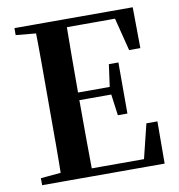

<svg xmlns="http://www.w3.org/2000/svg" viewBox="-82 -816 831 892"><g transform="rotate(-10 333.0 -370.5)"><path d="M45 0V-33L198 -47H213V0ZM139 0Q141 -85 141 -171.5Q141 -258 141 -346V-394Q141 -481 141 -567.5Q141 -654 139 -741H286Q285 -656 284.5 -568Q284 -480 284 -387V-359Q284 -263 284.5 -175Q285 -87 286 0ZM213 0V-37H595L524 -4L572 -199H624L623 0ZM213 -359V-395H459V-359ZM448 -259 433 -370V-391L448 -500H493V-259ZM45 -708V-741H213V-694H198ZM552 -548 504 -738 575 -703H213V-741H603L605 -548Z"/></g></svg>

Font: Noto Serif TC
Style: Bold
Weight: 700
Designer: Ryoko NISHIZUKA 西塚涼子 (kana & ideographs); Frank Grießhammer (Latin, Greek & Cyrillic); Wenlong ZHANG 张文龙 (bopomofo); San
Foundry: Adobe
Version: Version 2.002-H1;hotconv 1.1.0;makeotfexe 2.6.0